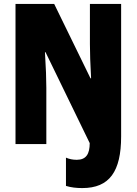

<svg xmlns="http://www.w3.org/2000/svg" viewBox="-20 -734 696 978"><path d="M399 224C538 224 597 139 597 -39V-714H438V-509C438 -465 440 -407 444 -335H441L256 -714H59V0H216V-287C216 -329 214 -389 209 -468H212L437 -5C437 50 419 80 371 80C350 80 332 76 316 69V213C342 221 370 224 399 224Z"/></svg>

Font: Noto Sans Devanagari ExtraCondensed Black
Style: Regular
Weight: 900
Width: 2
Designer: Jelle Bosma - Monotype Design Team
Foundry: Monotype Imaging Inc.
Version: Version 2.004